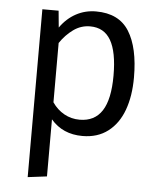

<svg xmlns="http://www.w3.org/2000/svg" viewBox="-54 -598 723 863"><g transform="rotate(5 307.5 -166.5)"><path d="M540 -270.3Q540 -186.7 516.9 -123.3Q493.8 -60 446.9 -24.1Q400 11.8 331.8 11.8Q242.6 11.8 189.2 -50.8V206.7L103.1 217.4V-540H176.4L183.6 -464.6Q213.3 -506.7 254.6 -529Q295.9 -551.3 344.6 -551.3Q448.2 -551.3 494.1 -477.9Q540 -404.6 540 -270.3ZM189.2 -395.4V-127.7Q210.8 -95.9 242.8 -77.9Q274.9 -60 312.8 -60Q380.5 -60 414.1 -111.8Q447.7 -163.6 447.7 -270.8Q447.7 -377.4 417.4 -429.7Q387.2 -482.1 324.1 -482.1Q282.6 -482.1 248.5 -457.4Q214.4 -432.8 189.2 -395.4Z"/></g></svg>

Font: Fira Code
Style: Regular
Weight: 400
Designer: Carrois Corporate, Edenspiekermann AG, Nikita Prokopov
Foundry: Carrois Corporate, Edenspiekermann AG, Nikita Prokopov
Version: Version 5.002